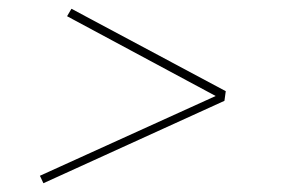

<svg xmlns="http://www.w3.org/2000/svg" viewBox="-20 -559 640 438"><path d="M79 -141 73 -154 71 -158 472 -340 133 -522 143 -539 495 -351 492 -329Z"/></svg>

Font: Iosevka Curly Slab ThExObl
Style: Regular
Weight: 100
Width: 7
Italic angle: -9°
Monospace: yes
Designer: Belleve Invis
Foundry: Belleve Invis
Version: Version 11.1.0; ttfautohint (v1.8.3)